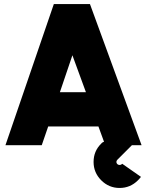

<svg xmlns="http://www.w3.org/2000/svg" viewBox="-20 -720 729 952"><path d="M679 157 586 92Q585 93 584.5 93.5Q584 94 584 94Q579 98 573 98Q567 98 562 94Q557 89 557 83Q557 80 558.5 77Q560 74 562 72L652 -18H500Q494 -17 489.5 -14.5Q485 -12 482 -8Q444 29 444 83Q444 136 482 174Q520 212 573 212Q626 212 664 174Q668 170 671.5 166Q675 162 679 157ZM277 -263 339 -446 406 -263ZM219 -93H468L502 0H682L426 -700H247L7 0H187Z"/></svg>

Font: Unageo
Style: Black
Weight: 900
Designer: Richard Sepsi
Foundry: Richard Sepsi
Version: Version 2.000